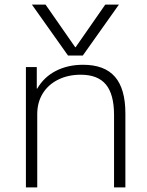

<svg xmlns="http://www.w3.org/2000/svg" viewBox="-20 -810 635 830"><path d="M118 -790H177L305 -606H307L435 -790H494L338 -570H274ZM92 0V-520H139V-427H141Q170 -477 221.5 -503.5Q273 -530 339 -530Q432 -530 477 -478Q522 -426 522 -320V0H473V-313Q473 -402 438 -444.5Q403 -487 329 -487Q274 -487 231 -465.5Q188 -444 164.5 -405.5Q141 -367 141 -317V0Z"/></svg>

Font: M PLUS 1 Light
Style: Regular
Weight: 300
Designer: Coji Morishita
Foundry: UNDERFOREST DESIGN
Version: Version 1.001